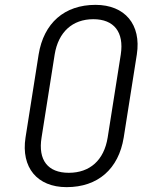

<svg xmlns="http://www.w3.org/2000/svg" viewBox="-20 -760 640 790"><path d="M254 10C383 10 468 -65 489 -194L543 -536C562 -659 494 -740 373 -740C245 -740 160 -665 139 -536L85 -194C66 -71 133 10 254 10ZM263 -49C177 -49 136 -101 151 -194L205 -536C220 -628 278 -681 364 -681C449 -681 491 -628 477 -536L423 -194C408 -101 350 -49 263 -49Z"/></svg>

Font: JetBrains Mono ExtraLight
Style: Italic
Weight: 240
Italic angle: -9°
Monospace: yes
Designer: Philipp Nurullin, Konstantin Bulenkov
Foundry: JetBrains
Version: Version 2.305